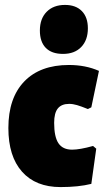

<svg xmlns="http://www.w3.org/2000/svg" viewBox="-20 -748 424 780"><path d="M382 -460 351 -312 337 -305Q310 -316 293 -321Q276 -326 261 -326Q230 -326 215 -307.5Q200 -289 200 -249Q200 -192 217.5 -166Q235 -140 273 -140Q304 -140 358 -155L371 -144L351 -1Q299 12 226 12Q125 12 69.5 -50.5Q14 -113 14 -228Q14 -350 78.5 -417Q143 -484 260 -484Q328 -484 382 -460ZM337 -633Q337 -585 310 -557Q283 -529 236 -529Q190 -529 166 -553.5Q142 -578 142 -624Q142 -672 169.5 -700Q197 -728 244 -728Q288 -728 312.5 -703Q337 -678 337 -633Z"/></svg>

Font: Luna Sans Black
Style: Regular
Weight: 900
Designer: Juan Pablo del Peral
Foundry: Huerta Tipografica
Version: Version 2.001; ttfautohint (v1.5)